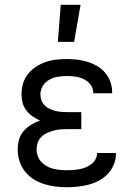

<svg xmlns="http://www.w3.org/2000/svg" viewBox="-20 -775 565 803"><path d="M260 8Q235 8 211 5Q187 2 163.5 -5.5Q140 -13 119.5 -26Q99 -39 84 -58.5Q69 -78 61.5 -101.5Q54 -125 54 -149Q54 -170 59.5 -190.5Q65 -211 78.5 -226.5Q92 -242 110 -253Q128 -264 147 -271Q131 -278 116 -288.5Q101 -299 90 -313.5Q79 -328 74.5 -345.5Q70 -363 70 -381Q70 -404 76.5 -426Q83 -448 97 -465.5Q111 -483 130 -495.5Q149 -508 170.5 -515.5Q192 -523 214.5 -525.5Q237 -528 260 -528Q281 -528 303 -525.5Q325 -523 346 -516.5Q367 -510 386 -499Q405 -488 419.5 -471Q434 -454 441.5 -433Q449 -412 449 -390V-385H370V-387Q370 -406 358.5 -421Q347 -436 330.5 -444Q314 -452 296 -454.5Q278 -457 260 -457Q241 -457 222 -454Q203 -451 186 -441.5Q169 -432 159 -415.5Q149 -399 149 -380Q149 -367 153.5 -355Q158 -343 167 -334Q176 -325 188 -319.5Q200 -314 212 -311Q224 -308 237 -307Q250 -306 263 -306H320V-235H263Q248 -235 233.5 -234Q219 -233 205 -229Q191 -225 177.5 -219Q164 -213 153.5 -203Q143 -193 138 -179Q133 -165 133 -150Q133 -136 138 -122Q143 -108 153 -97.5Q163 -87 175.5 -80Q188 -73 202 -69.5Q216 -66 230.5 -64.5Q245 -63 260 -63Q273 -63 286.5 -64Q300 -65 313 -67.5Q326 -70 338.5 -75Q351 -80 362 -88.5Q373 -97 379.5 -109Q386 -121 386 -134V-135H465V-132Q465 -109 456 -87Q447 -65 431 -48Q415 -31 394.5 -20Q374 -9 351.5 -3Q329 3 306 5.5Q283 8 260 8ZM222 -600 234 -755H317L290 -600Z"/></svg>

Font: Iosevka Pride
Style: Regular
Weight: 400
Monospace: yes
Designer: Belleve Invis
Foundry: Belleve Invis
Version: Version 30.3.1; ttfautohint (v1.8.4)